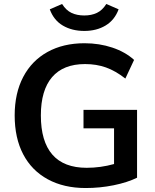

<svg xmlns="http://www.w3.org/2000/svg" viewBox="-20 -939 779 968"><path d="M671 -385V-43Q622 -19 553 -5Q484 9 412 9Q302 9 221 -35Q140 -79 97 -161Q54 -243 54 -357Q54 -469 97 -551Q140 -633 219.5 -677Q299 -721 406 -721Q481 -721 546.5 -699Q612 -677 656 -637L612 -543Q562 -582 514 -599Q466 -616 409 -616Q299 -616 242.5 -550Q186 -484 186 -357Q186 -226 244 -159.5Q302 -93 417 -93Q487 -93 555 -112V-292H401V-385ZM231 -892 293 -919Q313 -887 340.5 -874Q368 -861 405 -861Q441 -861 468.5 -874Q496 -887 516 -919L578 -892Q558 -838 512.5 -810.5Q467 -783 405 -783Q343 -783 297 -810Q251 -837 231 -892Z"/></svg>

Font: Muli
Style: Bold
Weight: 700
Designer: Vernon Adams
Foundry: Vernon Adams
Version: Version 2.001